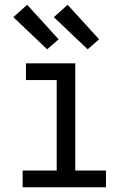

<svg xmlns="http://www.w3.org/2000/svg" viewBox="-20 -786 540 806"><path d="M75 0V-70H218V-450H89V-520H296V-70H425V0ZM348 -579 206 -714 264 -766 396 -621ZM178 -579 36 -714 94 -766 226 -621Z"/></svg>

Font: Iosevka MaddieWtf
Style: Regular
Weight: 400
Monospace: yes
Designer: Belleve Invis
Foundry: Belleve Invis
Version: Version 31.3.0; ttfautohint (v1.8.3)